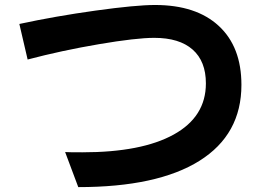

<svg xmlns="http://www.w3.org/2000/svg" viewBox="-20 -727 1040 770"><path d="M57.6 -630.9Q202.1 -662.1 363.8 -684.6Q525.4 -707 601.6 -707Q766.6 -707 857.4 -623Q948.2 -539.1 948.2 -386.7Q948.2 -187.5 779.8 -82Q611.3 23.4 293.9 23.4L241.2 -117.2Q253.9 -116.2 310.5 -116.2Q547.9 -116.2 676.8 -187.5Q805.7 -258.8 805.7 -392.6Q805.7 -481.4 752.4 -528.3Q699.2 -575.2 598.6 -575.2Q526.4 -575.2 377 -549.8Q227.5 -524.4 90.8 -488.3Z"/></svg>

Font: GenEi M Gothic v2 Bold
Style: Regular
Weight: 700
Version: Version 2.0